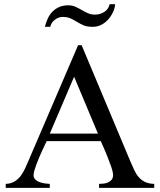

<svg xmlns="http://www.w3.org/2000/svg" viewBox="-20 -916 780 936"><path d="M462.9 0V-19.5Q474.1 -19.5 486.1 -21Q498 -22.5 508.1 -27.3Q518.1 -32.2 524.7 -40.5Q531.2 -48.8 531.2 -62.5Q531.2 -76.2 523.2 -100.1Q515.1 -124 504.9 -149.4Q495.1 -174.8 485.1 -196.8Q475.1 -218.8 471.2 -228H207.5Q204.6 -222.7 199.2 -210.4L186 -182.6L171.4 -149.4Q164.1 -131.8 157.7 -115.2Q151.4 -98.6 147.5 -84.7Q143.6 -70.8 143.6 -62.5Q143.6 -49.3 152.1 -41Q160.6 -32.7 173.3 -28.1Q186 -23.4 199.5 -21.7Q212.9 -20 222.7 -19.5V0H7.8V-19.5Q33.2 -20.5 51 -31.5Q68.8 -42.5 81.1 -58.8Q93.3 -75.2 102.5 -95.2Q111.8 -115.2 120.1 -135.3L360.8 -695.8H377.9L614.7 -131.3Q624.5 -107.9 633.8 -88.4Q642.6 -68.8 655.3 -53.7Q668 -38.6 686 -29.5Q704.1 -20.5 731.9 -19.5V0ZM341.3 -542 222.7 -264.6H457.5ZM541.5 -895.5Q539.6 -874.5 530 -855Q520.5 -835.4 506.3 -819.8Q492.2 -804.2 473.1 -794.7Q454.1 -785.2 432.1 -785.2Q403.8 -785.2 386.5 -793Q369.1 -800.8 354.5 -809.8Q339.8 -818.8 324.2 -826.2Q308.6 -833.5 284.2 -833.5Q273.4 -833.5 263.4 -829.1Q253.4 -824.7 245.4 -818.1Q237.3 -811.5 231.9 -802.7Q226.6 -793.9 225.1 -785.2H198.7Q204.1 -807.1 213.4 -826.7Q222.7 -846.2 236.6 -860.1Q250.5 -874 269.5 -882.1Q288.6 -890.1 312.5 -890.1Q332.5 -890.1 347.9 -883.1Q363.3 -876 377.9 -867.4Q392.6 -858.9 408 -851.8Q423.3 -844.7 443.4 -844.7Q467.8 -844.7 488.3 -857.7Q508.8 -870.6 514.6 -895.5Z"/></svg>

Font: Simplified Naskh
Style: Regular
Weight: 400
Designer: SIL International
Foundry: Arabeyes
Version: 1.02_alpha